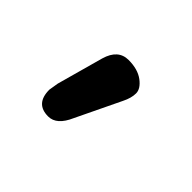

<svg xmlns="http://www.w3.org/2000/svg" viewBox="-55 -156 331 331"><g transform="rotate(45 110.5 9.5)"><path d="M110.4 63.5Q97.7 92.8 77.1 92.8Q45.9 92.8 45.9 58.6Q45.9 58.6 48.8 41L72.3 -43.9Q81.1 -74.2 106.4 -74.2Q128.9 -74.2 142.6 -64Q156.2 -53.7 156.2 -42.5Q156.2 -31.2 149.4 -17.6Z"/></g></svg>

Font: Jura
Style: DemiBold
Weight: 600
Version: Version 2.5